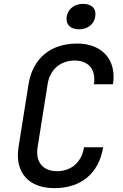

<svg xmlns="http://www.w3.org/2000/svg" viewBox="-20 -966 640 996"><path d="M390 -814C435 -814 468 -840 474 -880C481 -920 457 -946 411 -946C366 -946 333 -920 326 -880C320 -840 344 -814 390 -814ZM262 10C401 10 493 -67 515 -202H416C404 -126 351 -78 276 -78C202 -78 163 -126 175 -202L227 -529C238 -604 293 -652 367 -652C441 -652 479 -604 467 -529H566C586 -654 511 -740 381 -740C241 -740 150 -663 128 -529L76 -202C56 -72 128 10 262 10Z"/></svg>

Font: JetBrains Mono Medium
Style: Italic
Weight: 436
Italic angle: -9°
Monospace: yes
Designer: Philipp Nurullin, Konstantin Bulenkov
Foundry: JetBrains
Version: Version 2.305